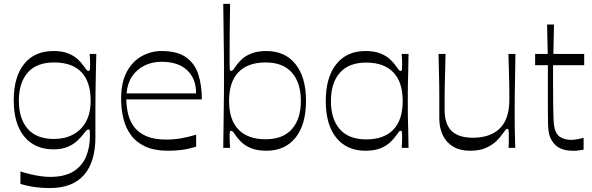

<svg xmlns="http://www.w3.org/2000/svg" viewBox="-20 -760 3045 987"><path d="M235.7 206.7Q197 206.7 159.4 201.7Q121.9 196.7 85 185.3V121.6Q112.4 130.1 139.4 136.4Q166.3 142.6 191.1 145.9Q215.9 149.3 237.6 149.3Q312.4 149.3 357.4 121.2Q402.3 93.1 422.3 45.4Q442.3 -2.4 442.3 -62.3Q442.3 -80.7 441.3 -87.7Q440.3 -94.7 434.9 -94.7Q429.9 -94.7 424.6 -89.7Q419.3 -84.7 407.1 -68.6Q396.1 -54.4 377.3 -36.4Q358.4 -18.3 328.4 -5.3Q298.4 7.7 254.9 7.7Q158.7 7.7 104.6 -58.1Q50.6 -124 50.6 -244.7Q50.6 -364.6 103.9 -431.1Q157.3 -497.7 254.9 -497.7Q301 -497.7 331.4 -485.1Q361.9 -472.6 380.7 -454.6Q399.6 -436.6 409.7 -421.4Q421 -405.3 425.4 -400.3Q429.9 -395.3 434.9 -395.3Q440.3 -395.3 441.7 -402.8Q443.1 -410.3 443.1 -431Q443.1 -440.3 442.6 -454.3Q442 -468.3 440.9 -482.9H475.1Q474.1 -435.1 472.7 -381.5Q471.3 -327.9 470.9 -278.1Q470.4 -228.3 470.4 -191.3Q470.4 -162.9 470.4 -144.3Q470.4 -125.7 470.4 -106.4Q470.4 -87 470.4 -54.9Q470.4 72.4 411.7 139.6Q353 206.7 235.7 206.7ZM258 -45.6Q312.9 -45.6 355.2 -68Q397.6 -90.4 421.8 -134.1Q446 -177.7 446 -242.3Q446 -339.3 398.4 -389.1Q350.9 -439 258 -439Q167.7 -439 122.3 -386.6Q76.9 -334.1 76.9 -242.3Q76.9 -150.4 122.3 -98Q167.7 -45.6 258 -45.6Z M844.4 14.9Q774.4 14.9 727.9 -6.3Q681.4 -27.4 653.9 -64.6Q626.4 -101.7 614.5 -149.8Q602.6 -197.9 602.6 -251.7Q602.6 -337.4 632.1 -391.6Q661.7 -445.7 709.4 -471.7Q757 -497.7 810 -497.7Q891.4 -497.7 936.4 -465.7Q981.3 -433.7 999.4 -377.9Q1017.6 -322 1017.6 -248.9H629.3Q630.1 -208.1 639.5 -170.7Q648.9 -133.3 671.8 -104.6Q694.7 -75.9 734.2 -59.2Q773.7 -42.6 834.1 -42.6Q875.1 -42.6 911.1 -49Q947 -55.4 988.3 -67.6V-5.9Q947 6.6 913.2 10.7Q879.4 14.9 844.4 14.9ZM988.1 -279.9Q988.1 -355.3 942.3 -398.9Q896.4 -442.4 810 -442.4Q762.4 -442.4 722.6 -422.9Q682.9 -403.3 658.6 -366.7Q634.3 -330.1 630.9 -279.9Z M1349 14.9Q1303.6 14.9 1272.3 2.3Q1241 -10.3 1222.1 -28.4Q1203.3 -46.4 1193 -61.4Q1182.6 -77.6 1177.7 -82.6Q1172.9 -87.6 1167.9 -87.6Q1162.6 -87.6 1161.5 -80.6Q1160.4 -73.6 1160.4 -54.6Q1160.4 -43.6 1161.1 -29.1Q1161.7 -14.6 1162.7 0H1127.6Q1128.6 -59.1 1129.1 -106.5Q1129.6 -153.9 1130.1 -191.3Q1130.6 -228.7 1131 -259.7Q1131.4 -290.7 1131.4 -318.1Q1131.4 -345.6 1131.4 -372.6Q1131.4 -399.6 1131.4 -426.6Q1131.4 -453.6 1131 -483.7Q1130.6 -513.9 1130.1 -550.9Q1129.6 -587.9 1129.1 -634.4Q1128.6 -680.9 1127.6 -740H1162.7Q1162.6 -719 1162 -679.8Q1161.4 -640.6 1160.9 -593.6Q1160.4 -546.6 1160.4 -502.9Q1160.4 -459.1 1160.4 -428.3Q1160.4 -409.3 1161.5 -402.3Q1162.6 -395.3 1167.9 -395.3Q1172.9 -395.3 1177.7 -400.3Q1182.6 -405.3 1193 -421.4Q1203.3 -436.6 1222.1 -454.6Q1241 -472.6 1272.3 -485.1Q1303.6 -497.7 1349 -497.7Q1445.3 -497.7 1499.2 -430.4Q1553.1 -363.1 1553.1 -241.4Q1553.1 -119.7 1499.2 -52.4Q1445.3 14.9 1349 14.9ZM1345.4 -44.1Q1434.7 -44.1 1480.6 -96.4Q1526.6 -148.6 1526.6 -241.4Q1526.6 -334.3 1480.6 -386.6Q1434.7 -439 1345.4 -439Q1254.7 -439 1206.1 -389.2Q1157.6 -339.4 1157.6 -241.4Q1157.6 -143.4 1206.1 -93.8Q1254.7 -44.1 1345.4 -44.1Z M1858.7 14.9Q1762.6 14.9 1708.6 -52.1Q1654.6 -119 1654.6 -240.7Q1654.6 -362.4 1708.6 -430.1Q1762.6 -497.7 1858.7 -497.7Q1905 -497.7 1935.9 -485.1Q1966.7 -472.6 1985.6 -454.6Q2004.6 -436.6 2014.7 -421.4Q2026 -405.3 2030.4 -400.3Q2034.9 -395.3 2039.9 -395.3Q2045.3 -395.3 2046.3 -402.7Q2047.3 -410.1 2047.3 -430.9Q2047.3 -440.1 2046.7 -454.2Q2046.1 -468.3 2045 -482.9H2080.1Q2079.3 -424.7 2078.4 -388.3Q2077.4 -351.9 2076.9 -327.9Q2076.4 -303.9 2076.4 -284.6Q2076.4 -265.4 2076.4 -240.7Q2076.4 -216.1 2076.4 -197.1Q2076.4 -178 2076.9 -154.3Q2077.4 -130.6 2078.4 -94.4Q2079.3 -58.1 2080.1 0H2045Q2046.1 -14.6 2046.7 -29.1Q2047.3 -43.6 2047.3 -54.6Q2047.3 -73.6 2046.3 -80.6Q2045.3 -87.6 2039.9 -87.6Q2034.9 -87.6 2030.4 -82.6Q2026 -77.6 2014.7 -61.4Q2004.6 -46.4 1985.6 -28.4Q1966.7 -10.3 1935.9 2.3Q1905 14.9 1858.7 14.9ZM1862.3 -43.4Q1953 -43.4 2001.6 -93.1Q2050.1 -142.7 2050.1 -240.7Q2050.1 -338.7 2001.6 -388.5Q1953 -438.3 1862.3 -438.3Q1773 -438.3 1727.1 -385.9Q1681.1 -333.6 1681.1 -240.7Q1681.1 -147.9 1727.1 -95.6Q1773 -43.4 1862.3 -43.4Z M2396.4 14.9Q2345.6 14.9 2310.4 -5.8Q2275.1 -26.4 2256.7 -64.1Q2238.3 -101.7 2238.3 -150.4Q2238.3 -195 2238.3 -227Q2238.3 -259 2238.2 -285Q2238.1 -311 2237.6 -337.9Q2237.1 -364.9 2236.2 -398.9Q2235.3 -433 2234.3 -482.9H2270.3Q2269.3 -433.7 2268.4 -400.7Q2267.4 -367.7 2266.9 -343.4Q2266.4 -319.1 2266 -298.3Q2265.6 -277.4 2265.6 -253.6Q2265.6 -229.7 2265.6 -196.3Q2265.6 -152.6 2277.3 -123.9Q2289 -95.2 2309.4 -79.9Q2329.9 -64.6 2355.4 -58.2Q2381 -51.9 2409.6 -51.9Q2458.7 -51.9 2494.6 -65.5Q2530.6 -79.2 2553.6 -104.3Q2576.6 -129.4 2587.4 -165Q2598.3 -200.6 2598.3 -244.3Q2598.3 -267.9 2598.3 -285.6Q2598.3 -303.4 2597.8 -325.9Q2597.3 -348.4 2596.4 -385.3Q2595.4 -422.1 2593.6 -482.9H2629.6Q2628.7 -411.3 2627.8 -363.8Q2626.9 -316.3 2626.4 -285.7Q2626 -255.1 2625.9 -235Q2625.9 -214.9 2625.9 -199.2Q2625.9 -183.6 2625.9 -165.9Q2625.9 -141.6 2625.9 -123.6Q2625.9 -105.6 2626.4 -88.6Q2626.9 -71.6 2627.4 -50.7Q2627.9 -29.9 2628.7 0H2594.4Q2595.6 -17.3 2595.6 -30.2Q2595.7 -43.1 2595.7 -52.7Q2595.7 -80.4 2594.7 -88.9Q2593.7 -97.4 2588.4 -97.4Q2583.4 -97.4 2579 -92.6Q2574.6 -87.9 2563.1 -71.3Q2553 -56.3 2532.6 -35.8Q2512.1 -15.3 2479.1 -0.2Q2446 14.9 2396.4 14.9Z M2926 15.1Q2885.7 15.1 2858.4 1.8Q2831 -11.6 2814.4 -41.3Q2806.6 -55.4 2802.6 -71.6Q2798.6 -87.9 2797.5 -115.2Q2796.4 -142.6 2796.4 -190.6Q2796.4 -224.1 2796.4 -262.4Q2796.4 -300.6 2796.4 -335.4Q2796.4 -370.1 2796.4 -394.5Q2796.4 -418.9 2796.4 -424.7H2730.9V-482.9H2795.6L2792.4 -634H2827.9L2824.7 -482.9H2983.1V-424.7H2823Q2823 -401.4 2823 -380Q2823 -358.6 2823 -339.7Q2823.1 -265.1 2823.7 -217.8Q2824.3 -170.4 2825.7 -143.4Q2827.1 -116.3 2830.9 -101Q2838.9 -67.7 2861.9 -54.4Q2884.9 -41.1 2915.4 -41.1Q2933 -41.1 2950.1 -44.5Q2967.3 -47.9 2980.1 -51.9V9.3Q2971.9 10.6 2957.2 12.9Q2942.6 15.1 2926 15.1Z"/></svg>

Font: Ojuju ExtraLight
Style: Regular
Weight: 200
Designer: Chisaokwu Joboson, Mirko Velimirovic
Foundry: Udi Foundry
Version: Version 1.000